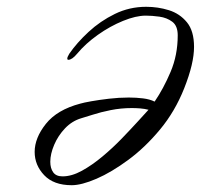

<svg xmlns="http://www.w3.org/2000/svg" viewBox="-20 -550 640 565"><path d="M191 -5Q138 -5 110 -34.5Q82 -64 82 -103Q82 -144 115 -185.5Q148 -227 216 -245Q226 -248 248.5 -252Q271 -256 300.5 -259.5Q330 -263 359 -263Q381 -263 401 -260.5Q421 -258 435 -251Q461 -289 482 -338.5Q503 -388 503 -446Q503 -474 487 -486Q471 -498 449 -501Q427 -504 409 -504Q380 -504 342 -488.5Q304 -473 268 -447.5Q232 -422 207 -392Q192 -374 181 -374Q178 -374 178 -378Q178 -382 184 -392Q206 -424 240.5 -456Q275 -488 318 -509Q361 -530 410 -530Q445 -530 477 -520Q509 -510 530 -484.5Q551 -459 551 -412Q551 -388 544 -358Q537 -328 522 -290Q495 -222 451 -169Q407 -116 357.5 -79.5Q308 -43 264 -24Q220 -5 191 -5ZM164 -31Q191 -31 221 -47.5Q251 -64 281.5 -89.5Q312 -115 338.5 -142.5Q365 -170 386 -193Q407 -216 417 -227Q405 -230 392.5 -231Q380 -232 368 -232Q336 -232 306 -226Q276 -220 253 -212.5Q230 -205 219 -202Q192 -194 171.5 -172.5Q151 -151 139.5 -124Q128 -97 128 -74Q128 -55 136.5 -43Q145 -31 164 -31Z"/></svg>

Font: Fleur De Leah
Style: Regular
Weight: 400
Designer: Robert E. Leuschke
Foundry: Robert E. Leuschke
Version: Version 1.010; ttfautohint (v1.8.3)